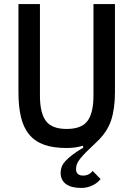

<svg xmlns="http://www.w3.org/2000/svg" viewBox="-20 -718 659 947"><path d="M177 -698V-246Q177 -162 206 -122Q235 -82 309 -82Q383 -82 412 -122Q441 -162 441 -246V-698H547V-263Q547 -182 528 -124.5Q509 -67 458 -19Q426 11 406 31Q386 51 374.5 66Q363 81 359 92.5Q355 104 355 115Q355 148 390 148Q419 148 437 125L476 165Q461 185 435 197Q409 209 381 209Q331 209 305 189.5Q279 170 279 134Q279 119 284.5 104.5Q290 90 303.5 75.5Q317 61 338 45Q359 29 391 10L389 1Q371 6 351.5 9Q332 12 309 12Q243 12 198 -4Q153 -20 124.5 -54Q96 -88 83.5 -140Q71 -192 71 -263V-698Z"/></svg>

Font: IBM Plex Sans Cond Medm
Style: Regular
Weight: 500
Width: 3
Designer: Mike Abbink, Paul van der Laan, Pieter van Rosmalen
Foundry: Bold Monday
Version: Version 1.3